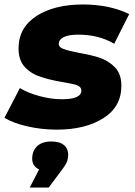

<svg xmlns="http://www.w3.org/2000/svg" viewBox="-36 -571 603 859"><path d="M219 9C172 9 128 4 85 -6C42 -16 8 -29 -16 -44L53 -177C78 -162 107 -150 141 -141C175 -132 208 -127 241 -127C299 -127 328 -140 328 -166C328 -177 321 -185 308 -190C294 -195 272 -199 242 -204C202 -211 169 -219 144 -228C118 -236 95 -250 76 -270C57 -290 47 -318 47 -354C47 -417 74 -465 128 -500C181 -534 251 -551 336 -551C375 -551 412 -547 448 -540C484 -532 515 -521 542 -508L475 -375C430 -402 376 -416 314 -416C285 -416 263 -412 249 -405C234 -397 227 -387 227 -375C227 -364 234 -357 248 -352C261 -347 284 -341 315 -335C354 -328 386 -321 412 -312C437 -303 460 -289 479 -269C498 -249 507 -222 507 -187C507 -124 480 -76 426 -42C372 -8 303 9 219 9ZM193 62C218 62 237 67 250 78C263 89 269 104 269 121C269 133 267 145 262 156C257 167 247 182 232 201L182 268H97L139 187C118 177 108 161 108 139C108 116 115 98 130 83C145 69 166 62 193 62Z"/></svg>

Font: My Font
Style: Italic
Weight: 500
Designer: Julieta Ulanovsky
Foundry: Julieta Ulanovsky
Version: ""